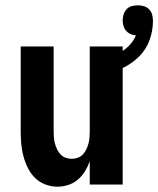

<svg xmlns="http://www.w3.org/2000/svg" viewBox="-20 -695 596 723"><path d="M196 8Q173 8 150.5 -0.5Q128 -9 111.5 -25.5Q95 -42 84.5 -63.5Q74 -85 68 -107.5Q62 -130 60 -153.5Q58 -177 58 -200V-520H182V-200Q182 -188 183 -176.5Q184 -165 187 -154Q190 -143 195 -132.5Q200 -122 208 -113.5Q216 -105 227 -101Q238 -97 250 -97Q262 -97 273 -101Q284 -105 292 -113.5Q300 -122 305 -132.5Q310 -143 313 -154Q316 -165 317 -176.5Q318 -188 318 -200V-520H442V0H318V-88Q311 -68 300 -50Q289 -32 273 -18.5Q257 -5 237 1.5Q217 8 196 8ZM380 -415 363 -470Q383 -475 402 -482.5Q421 -490 438.5 -501Q456 -512 470 -527.5Q484 -543 492 -562Q482 -562 472 -566.5Q462 -571 455 -579Q448 -587 445 -597.5Q442 -608 442 -618Q442 -630 445.5 -641Q449 -652 457 -660.5Q465 -669 476.5 -672Q488 -675 499 -675Q511 -675 522.5 -671.5Q534 -668 542 -659.5Q550 -651 553 -639.5Q556 -628 556 -616Q556 -580 543.5 -545Q531 -510 505.5 -484Q480 -458 447.5 -441.5Q415 -425 380 -415Z"/></svg>

Font: Iosevka Term Curly Extrabold
Style: Regular
Weight: 800
Designer: Belleve Invis
Foundry: Belleve Invis
Version: Version 32.3.0